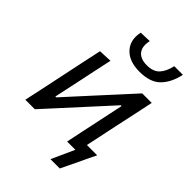

<svg xmlns="http://www.w3.org/2000/svg" viewBox="-251 -846 1093 1093"><g transform="rotate(45 295.5 -299.5)"><path d="M373 -572Q288.5 -572 247 -617.5Q216.5 -650.5 216.5 -698Q216.5 -715.5 220.5 -734.5L291 -737Q287 -719 287 -704Q287 -674 302.5 -655.5Q325.5 -627.5 376 -627.5Q427 -627.5 453 -654.8Q479 -682 490.5 -734.5H560Q544.5 -660 501.8 -616Q459 -572 373 -572ZM26 0Q38.5 -57 49 -106.5Q59.5 -157.5 72.5 -218.5L83 -268Q97 -335 108.2 -388Q119.5 -441 131.5 -496L212 -499.5Q200.5 -447 190 -397.2Q179.5 -347.5 166.5 -285.5L134 -134H141L288 -295.5Q332.5 -344 378.8 -394.8Q425 -445.5 471 -496H547.5Q536 -440.5 525 -388.5Q513.5 -336 499 -268L488.5 -218.5Q479.5 -176.5 472 -139.5Q464 -102 456 -65.5H539Q526.5 -40 514 -13.8Q501.5 12.5 489.5 38L465.5 88L441.5 138H366.5L429 0H362.5Q373.5 -53.5 384 -102.5Q394.5 -151 406.5 -208.5L439 -362H432.5L289 -204.5Q243.5 -154.5 196.5 -103L102.5 0Z"/></g></svg>

Font: Heraclito
Style: Italic
Weight: 400
Italic angle: -12°
Designer: Kostas Bartsokas (font) & Cristiano Sobral (main changes)
Foundry: Kostas Bartsokas (font) & Cristiano Sobral (main changes)
Version: Version 1.00;July 8, 2020;FontCreator 13.0.0.2655 64-bit